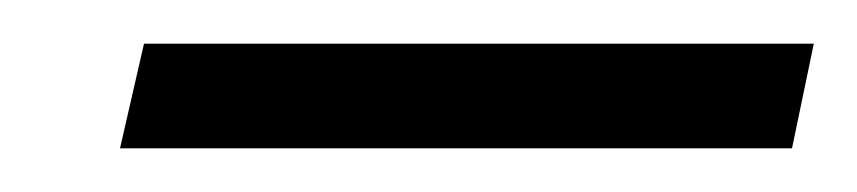

<svg xmlns="http://www.w3.org/2000/svg" viewBox="-20 -532 393 88"><path d="M46 -512H353L343 -464H35Z"/></svg>

Font: GFS Neohellenic Rg
Style: Italic
Weight: 400
Italic angle: -12°
Designer: Takis Katsoulidis and George D. Matthiopoulos
Foundry: Takis Katsoulidis and George D. Matthiopoulos
Version: Version 1.0